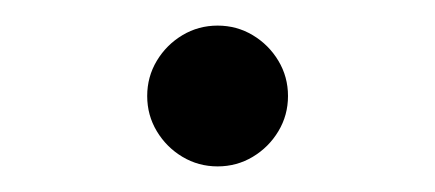

<svg xmlns="http://www.w3.org/2000/svg" viewBox="-20 -315 340 150"><path d="M95 -240Q95 -255 102.5 -267.5Q110 -280 122.5 -287.5Q135 -295 150 -295Q165 -295 177.5 -287.5Q190 -280 197.5 -267.5Q205 -255 205 -240Q205 -225 197.5 -212.5Q190 -200 177.5 -192.5Q165 -185 150 -185Q135 -185 122.5 -192.5Q110 -200 102.5 -212.5Q95 -225 95 -240Z"/></svg>

Font: Venryn Sans
Style: Regular
Weight: 400
Designer: Owen Earl, indestructible type* (font) & Cristiano Sobral (main changes)
Version: Version 3.600; ttfautohint (v1.8.3)